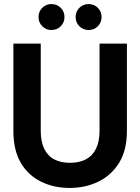

<svg xmlns="http://www.w3.org/2000/svg" viewBox="-20 -915 691 947"><path d="M323 12Q246 12 182.5 -19Q119 -50 82.5 -112Q46 -174 46 -270V-700H181V-269Q181 -217 198 -181.5Q215 -146 247.5 -129Q280 -112 325 -112Q371 -112 403.5 -129Q436 -146 453.5 -181.5Q471 -217 471 -269V-700H606V-270Q606 -174 567.5 -112Q529 -50 465 -19Q401 12 323 12ZM233 -767Q207 -767 188.5 -785.5Q170 -804 170 -831Q170 -858 188.5 -876.5Q207 -895 233 -895Q261 -895 279.5 -876.5Q298 -858 298 -831Q298 -804 279.5 -785.5Q261 -767 233 -767ZM417 -767Q390 -767 371.5 -785.5Q353 -804 353 -831Q353 -858 371.5 -876.5Q390 -895 417 -895Q444 -895 462.5 -876.5Q481 -858 481 -831Q481 -804 462.5 -785.5Q444 -767 417 -767Z"/></svg>

Font: DM Sans 36pt
Style: Bold
Weight: 700
Version: Version 4.004;gftools[0.9.30]